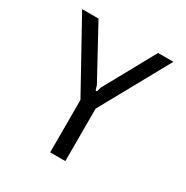

<svg xmlns="http://www.w3.org/2000/svg" viewBox="-180 -949 1061 1097"><g transform="rotate(30 350.0 -400.0)"><path d="M157 -800 339 -466 348 -436H357L366 -466L550 -800H651L400 -346V0H300V-346L49 -800Z"/></g></svg>

Font: Martian Mono Light
Style: Regular
Weight: 300
Monospace: yes
Designer: Roman Shamin
Foundry: Evil Martians
Version: Version 1.000; ttfautohint (v1.8.4.7-5d5b)